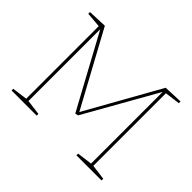

<svg xmlns="http://www.w3.org/2000/svg" viewBox="-140 -940 1189 1189"><g transform="rotate(45 454.5 -346.0)"><path d="M849 -677 742 -663 749 -671V-21L742 -29L849 -15V0H629V-15L736 -29L729 -21V-662L732 -661L461 -182L441 -178L177 -664L181 -665V-21L173 -29L281 -15V0H61V-15L168 -29L161 -21V-671L168 -663L61 -672V-687L186 -692L455 -197H449L724 -687L849 -692Z"/></g></svg>

Font: Bitter Thin Thin
Style: Regular
Weight: 250
Version: Version 2.002